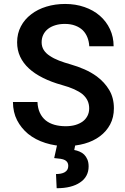

<svg xmlns="http://www.w3.org/2000/svg" viewBox="-20 -741 640 986"><path d="M438 -184.1Q438 -163.1 429.2 -146Q420.4 -128.9 404.8 -117.2Q388.7 -105.5 366.7 -99.1Q344.7 -92.8 317.4 -92.8Q286.1 -92.8 260 -100.1Q233.9 -107.4 214.8 -122.6Q195.8 -138.2 184.8 -161.6Q173.8 -185.1 172.4 -217.3H46.4Q46.9 -164.1 67.6 -123.8Q88.4 -83.5 124 -53.7Q162.1 -22.9 213.4 -6.8Q264.6 9.3 317.4 9.3Q369.1 9.3 414.3 -3.4Q459.5 -16.1 492.7 -41Q526.4 -65.9 545.7 -102.1Q564.9 -138.2 564.9 -185.1Q564.9 -238.3 541 -278.6Q517.1 -318.8 477.1 -348.6Q448.2 -369.6 413.8 -384.8Q379.4 -399.9 341.8 -410.6Q310.1 -419.4 283 -429.9Q255.9 -440.4 235.8 -454.1Q215.8 -466.8 204.8 -484.1Q193.8 -501.5 193.8 -523.9Q193.8 -544.9 202.1 -562.3Q210.4 -579.6 226.1 -592.3Q241.7 -604.5 263.7 -611.3Q285.6 -618.2 312.5 -618.2Q342.8 -618.2 365.7 -609.6Q388.7 -601.1 404.8 -585.9Q419.9 -570.8 428.5 -549.8Q437 -528.8 438.5 -503.4H563.5Q563.5 -551.3 544.7 -591.3Q525.9 -631.3 492.7 -660.2Q459.5 -689 413.8 -704.8Q368.2 -720.7 314.5 -720.7Q263.2 -720.7 218.3 -707Q173.3 -693.4 140.1 -667.5Q106.4 -642.1 87.2 -605.5Q67.9 -568.8 67.9 -523.9Q67.9 -483.4 83.5 -450Q99.1 -416.5 128.4 -389.6Q157.2 -362.8 200.7 -341.1Q244.1 -319.3 298.8 -304.2Q334.5 -294.4 360.6 -282.7Q386.7 -271 404.3 -256.8Q421.4 -241.7 429.7 -223.9Q438 -206.1 438 -184.1ZM366.7 2.4H273.4L258.3 70.8Q277.3 72.3 291.3 74.5Q305.2 76.7 314 81.5Q322.3 86.4 326.4 93.5Q330.6 100.6 330.6 110.8Q330.6 122.6 325.7 130.6Q320.8 138.7 312 143.6Q303.7 148.4 292.2 150.6Q280.8 152.8 267.6 152.8L271 225.6Q310.1 225.6 340.1 218Q370.1 210.4 390.6 196.3Q412.6 182.1 423.8 161.1Q435.1 140.1 435.1 113.8Q435.1 92.8 428.7 77.9Q422.4 63 412.1 52.7Q401.9 43 388.4 37.4Q375 31.7 361.3 29.3Z"/></svg>

Font: Roboto Mono SemiBold
Style: Regular
Weight: 600
Monospace: yes
Designer: Google
Version: Version 3.000